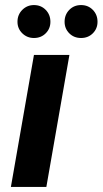

<svg xmlns="http://www.w3.org/2000/svg" viewBox="-20 -738 405 758"><path d="M23 0 114 -521H254L163 0ZM114 -588Q87 -588 68 -606.5Q49 -625 49 -652Q49 -680 68 -699Q87 -718 114 -718Q142 -718 160.5 -699Q179 -680 179 -652Q179 -625 160.5 -606.5Q142 -588 114 -588ZM300 -588Q272 -588 253.5 -606.5Q235 -625 235 -652Q235 -680 253.5 -699Q272 -718 300 -718Q328 -718 346.5 -699Q365 -680 365 -652Q365 -625 346.5 -606.5Q328 -588 300 -588Z"/></svg>

Font: DM Sans 10pt ExtraBold
Style: Italic
Weight: 800
Italic angle: -10°
Version: Version 4.004;gftools[0.9.30]